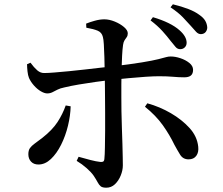

<svg xmlns="http://www.w3.org/2000/svg" viewBox="-20 -831 1040 894"><path d="M819 -602Q806 -602 797 -613Q788 -624 774 -641Q759 -661 736.5 -686Q714 -711 681 -736L692 -751Q733 -739 764.5 -723.5Q796 -708 816 -690Q849 -661 849 -632Q849 -619 840.5 -610.5Q832 -602 819 -602ZM475 43Q457 43 449 36.5Q441 30 434.5 17.5Q428 5 416 -13Q405 -29 383.5 -48Q362 -67 337 -82L346 -101Q374 -93 401 -86Q428 -79 447 -77Q455 -76 460 -78.5Q465 -81 466 -91Q468 -110 468.5 -144.5Q469 -179 469.5 -221.5Q470 -264 469.5 -305.5Q469 -347 469 -379Q469 -400 468.5 -431.5Q468 -463 467.5 -498Q467 -533 466 -566Q465 -599 463.5 -624Q462 -649 459 -659Q454 -680 435 -688Q416 -696 382 -702L381 -721Q398 -728 421.5 -734.5Q445 -741 466 -741Q489 -741 514.5 -730.5Q540 -720 557.5 -705Q575 -690 575 -676Q575 -665 570 -658Q565 -651 560 -643.5Q555 -636 553 -622Q550 -601 548.5 -571Q547 -541 546 -506.5Q545 -472 545 -438.5Q545 -405 545 -378Q545 -350 545.5 -313Q546 -276 547.5 -237Q549 -198 550 -161.5Q551 -125 551.5 -98.5Q552 -72 552 -61Q552 -38 542 -13.5Q532 11 515 27Q498 43 475 43ZM159 -65Q137 -65 124.5 -78.5Q112 -92 112 -113Q112 -131 119.5 -141.5Q127 -152 141.5 -162.5Q156 -173 177 -189Q224 -226 248 -263Q272 -300 286 -340L309 -336Q308 -293 296.5 -245.5Q285 -198 264.5 -157Q244 -116 217 -90.5Q190 -65 159 -65ZM200 -396Q187 -396 170 -406Q153 -416 138 -433Q123 -450 115 -468Q110 -480 108 -499Q106 -518 106 -532L122 -539Q138 -517 153.5 -503.5Q169 -490 188 -491Q204 -491 234 -493.5Q264 -496 301.5 -499.5Q339 -503 376.5 -507.5Q414 -512 446 -515.5Q478 -519 497 -521Q589 -532 640.5 -540.5Q692 -549 717.5 -555.5Q743 -562 753.5 -565Q764 -568 775 -568Q796 -568 820 -560Q844 -552 861.5 -538Q879 -524 879 -506Q879 -488 869 -479.5Q859 -471 838 -471Q813 -471 786 -473.5Q759 -476 720 -476Q696 -476 658 -473.5Q620 -471 578.5 -467Q537 -463 498 -459Q464 -455 424.5 -449.5Q385 -444 347 -437.5Q309 -431 280 -424Q260 -420 247.5 -413.5Q235 -407 224 -401.5Q213 -396 200 -396ZM858 -89Q832 -89 818.5 -111Q805 -133 792 -157Q770 -203 738 -248Q706 -293 655 -334L666 -350Q724 -334 775.5 -304Q827 -274 862.5 -235Q898 -196 903 -148Q906 -122 894 -105.5Q882 -89 858 -89ZM916 -672Q903 -672 893 -683Q883 -694 868 -711Q852 -729 831.5 -750.5Q811 -772 774 -797L785 -811Q826 -801 857 -789Q888 -777 908 -762Q927 -749 935.5 -734.5Q944 -720 945 -703Q945 -692 938 -682.5Q931 -673 916 -672Z"/></svg>

Font: Noto Serif TC SemiBold
Style: Regular
Weight: 600
Version: Version 2.002-H1;hotconv 1.1.0;makeotfexe 2.6.0